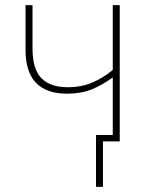

<svg xmlns="http://www.w3.org/2000/svg" viewBox="-20 -548 569 744"><path d="M444 -528H417V-277Q380 -246 337.5 -228Q295 -210 242 -210Q175 -210 140.5 -245Q106 -280 106 -360V-528H79V-354Q79 -185 240 -185Q294 -185 335 -201.5Q376 -218 417 -248V-25H352V176H379V0H444Z"/></svg>

Font: Noto Sans Display Thin
Style: Regular
Weight: 250
Designer: Monotype Design Team
Foundry: Monotype Imaging Inc.
Version: Version 1.900